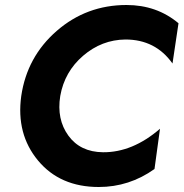

<svg xmlns="http://www.w3.org/2000/svg" viewBox="-20 -734 734 768"><path d="M221 -350Q206 -257 253.5 -191.5Q301 -126 392 -125Q510 -124 620 -219L598 -58Q497 14 375 14Q220 14 132 -92Q44 -198 65 -350Q88 -507 207 -610.5Q326 -714 486 -714Q607 -714 694 -641L670 -480Q602 -576 482 -576Q387 -575 312.5 -511Q238 -447 221 -350Z"/></svg>

Font: Jost* 600 Semi
Style: Italic
Weight: 600
Italic angle: -10°
Version: Version 3.500